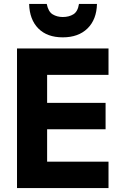

<svg xmlns="http://www.w3.org/2000/svg" viewBox="-20 -962 640 982"><path d="M67 0V-714H535V-579H221V-436H520V-301H221V-135H535V0ZM301 -771Q221 -771 176 -816.5Q131 -862 129 -942H219Q227 -902 249.5 -888.5Q272 -875 301 -875Q333 -875 355.5 -889Q378 -903 384 -942H476Q474 -862 427.5 -816.5Q381 -771 301 -771Z"/></svg>

Font: Noto Sans Mono ExtraBold
Style: Regular
Weight: 800
Designer: Monotype Design Team
Foundry: Monotype Imaging Inc.
Version: Version 2.014